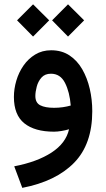

<svg xmlns="http://www.w3.org/2000/svg" viewBox="-20 -613 495 896"><path d="M297.4 -592.8 372.6 -518.1 297.4 -442.4 223.1 -518.1ZM134.3 -592.8 209.5 -518.1 134.3 -442.4 59.6 -518.1ZM410.6 -94.2Q410.6 60.1 325.7 146.7Q240.7 233.4 84 263.7L46.4 163.1Q153.3 142.6 220.5 98.9Q287.6 55.2 302.2 -9.8Q286.1 -4.9 266.8 -1.7Q247.6 1.5 231.9 1.5Q142.1 1.5 93.5 -37.6Q44.9 -76.7 44.9 -160.6Q44.9 -198.2 56.2 -236.6Q67.4 -274.9 89.6 -306.9Q111.8 -338.9 144.3 -358.6Q176.8 -378.4 218.8 -378.4Q268.1 -378.4 304.2 -354.5Q340.3 -330.6 363.8 -289.8Q387.2 -249 398.9 -198.5Q410.6 -147.9 410.6 -94.2ZM232.4 -109.9Q253.4 -109.9 273.4 -112.8Q293.5 -115.7 310.1 -120.6Q305.2 -183.1 283.4 -226.1Q261.7 -269 217.8 -269Q189.5 -269 173.6 -251Q157.7 -232.9 151.4 -208.5Q145 -184.1 145 -165Q145 -133.3 168 -121.6Q190.9 -109.9 232.4 -109.9Z"/></svg>

Font: Vazirmatn FD Medium
Style: Regular
Weight: 500
Designer: Saber Rastikerdar
Foundry: Saber Rastikerdar
Version: Version 33.003